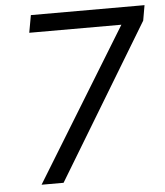

<svg xmlns="http://www.w3.org/2000/svg" viewBox="-51 -745 678 791"><g transform="rotate(-5 288.0 -350.0)"><path d="M89 0 474 -628H93L106 -700H576L565 -637L180 0Z"/></g></svg>

Font: DM Sans 18pt
Style: Italic
Weight: 400
Italic angle: -10°
Designer: Colophon Foundry, Jonny Pinhorn
Foundry: Colophon Foundry
Version: Version 4.004;gftools[0.9.30]